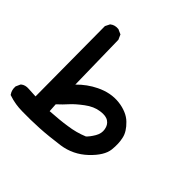

<svg xmlns="http://www.w3.org/2000/svg" viewBox="-206 -517 850 850"><g transform="rotate(45 218.5 -92.5)"><path d="M38.1 186.5Q-7.3 186.5 -48.3 172.4L-51.3 171.4L-52.7 168.9Q-58.6 160.6 -61 150.6Q-63.5 140.6 -62.5 129.9V128.4L-61.5 127L-53.7 109.4L-52.7 107.4L-51.3 106Q-36.6 93.8 -13.7 95.7L31.2 98.1L28.3 -336.9V-339.4L29.3 -341.3L38.1 -358.9L39.1 -360.8L41 -362.3Q56.6 -374.5 79.1 -372.1H80.6L82 -371.1L99.6 -363.3L103 -361.8L104.5 -358.4L112.3 -340.8L113.3 -338.9V-336.9L118.7 -63.5Q155.8 -101.1 200.2 -122.6Q255.9 -149.9 309.6 -143.6Q323.2 -142.1 335.2 -138.9Q347.2 -135.7 357.7 -131.3Q368.2 -127 377.7 -120.8Q387.2 -114.7 395 -106.9Q410.2 -92.3 419.9 -76.9Q429.7 -61.5 433.1 -45.4Q440.4 -14.2 436 25.4Q431.2 67.4 380.9 115.2Q330.6 162.6 263.2 172.4Q230.5 176.8 200.7 179.9Q170.9 183.1 143.1 184.6Q87.9 187.5 38.1 186.5ZM314 65.9Q327.1 54.2 341.3 30.3Q355 6.8 350.6 -16.1Q346.7 -39.1 330.1 -50.3Q321.8 -56.2 309.8 -58.1Q297.9 -60.1 280.3 -57.6Q246.1 -53.2 212.4 -27.8Q194.8 -14.6 181.9 -3.2Q168.9 8.3 160.2 18.1Q143.1 37.6 119.1 59.6L121.6 100.1Q151.4 98.1 176.8 95.7Q202.1 93.3 224.6 89.8Q272 83.5 314 65.9Z"/></g></svg>

Font: NaikaiFont
Style: Bold
Weight: 700
Version: Version 1.89